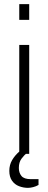

<svg xmlns="http://www.w3.org/2000/svg" viewBox="-20 -743 234 927"><path d="M73 -647V-723H121V-647ZM73 0V-526H121V0ZM115 164Q93 164 72 156Q51 148 38 129.5Q25 111 25 82Q25 53 38.5 30Q52 7 74 -12H109V-4Q97 6 84 23Q71 40 71 68Q71 91 83.5 106.5Q96 122 129 122H166V150Q154 157 140 160.5Q126 164 115 164Z"/></svg>

Font: Archivo Thin
Style: Regular
Weight: 250
Designer: Hector Gatti
Foundry: Omnibus-Type
Version: Version 2.001